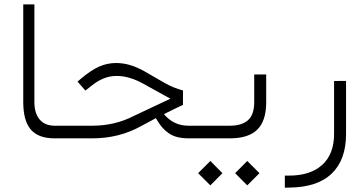

<svg xmlns="http://www.w3.org/2000/svg" viewBox="-20 -642 1689 891"><path d="M254.4 0H232.4Q158.2 0 123 -40.8Q87.9 -81.5 87.9 -168.5V-621.6H139.6V-168Q139.6 -116.2 164.1 -87.4Q188.5 -58.6 233.9 -58.6H254.4Q267.1 -58.6 267.1 -32.7V-27.3Q267.1 -20 265.9 -14.2Q264.6 -8.3 261.7 -4.2Q258.8 0 254.4 0Z M912.6 0H855.5Q826.7 0 804 -5.6Q781.2 -11.2 764.2 -22.9Q747.1 -34.7 734.9 -48.3Q722.7 -62 710.4 -82L703.1 -93.8L690.9 -86.9L632.8 -55.7Q530.8 0 409.2 0H250Q237.3 0 237.3 -27.3V-32.7Q237.3 -58.6 249.5 -58.6H408.2Q514.6 -58.6 603 -105L745.1 -171.9L771 -184.1L745.6 -197.8L647 -252.4Q580.6 -289.6 522 -289.6Q504.4 -289.6 488.8 -286.4Q473.1 -283.2 458.3 -276.9Q443.4 -270.5 429.7 -262Q416 -253.4 400.4 -240.7L376.5 -221.7L339.8 -263.2L357.9 -278.8Q402.3 -315.9 439.7 -332.8Q477.1 -349.6 519 -349.6Q583.5 -349.6 651.4 -310.5L743.7 -257.3Q784.7 -233.9 829.1 -222.2V-155.3Q822.8 -152.3 790 -136.7Q757.3 -121.1 740.7 -112.3Q786.1 -58.6 854 -58.6H912.6Q925.3 -58.6 925.3 -32.7V-27.3Q925.3 -20 924.1 -14.2Q922.9 -8.3 919.9 -4.2Q917 0 912.6 0Z M1071.3 161.6 1127.4 105 1184.1 161.6 1127.4 218.3ZM899.4 161.6 956.1 105 1012.2 161.6 956.1 218.3ZM908.2 -58.6H1046.4Q1102.1 -58.6 1130.9 -84.2Q1159.7 -109.9 1159.7 -167.5V-296.4H1215.3V-167Q1215.3 -81.5 1174.3 -40.8Q1133.3 0 1046.9 0H908.7Q896 0 896 -27.3V-32.7Q896 -58.6 908.2 -58.6Z M1321.3 172.9Q1420.9 172.9 1475.6 122.8Q1530.3 72.8 1530.3 -20V-266.1L1585.9 -266.6V-20Q1585.9 99.6 1519.3 163.6Q1452.6 227.5 1322.3 228.5L1301.8 229V172.9Z"/></svg>

Font: Shabnam Thin FD-WOL
Style: Thin-FD-WOL
Weight: 100
Foundry: DejaVu fonts team - Redesigned by Saber Rastikerdar - Based on Vazir font
Version: Version 5.0.1